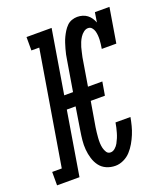

<svg xmlns="http://www.w3.org/2000/svg" viewBox="-168 -839 816 942"><g transform="rotate(-20 240.5 -367.5)"><path d="M273 8Q248 8 226.5 -1.5Q205 -11 191.5 -29Q178 -47 171 -70Q164 -93 162 -117Q160 -141 162.5 -165.5Q165 -190 169 -214L188 -333H142L87 0H-30V-70H20L119 -665H78V-735H209L154 -403H200L226 -559Q228 -574 231 -588Q234 -602 238 -616Q242 -630 246.5 -644Q251 -658 257.5 -671.5Q264 -685 272 -698Q280 -711 291 -722Q302 -733 316.5 -738Q331 -743 345 -743Q359 -743 372.5 -739Q386 -735 396.5 -727Q407 -719 414.5 -708Q422 -697 427 -684L435 -735H511L481 -554H405Q407 -566 408.5 -577.5Q410 -589 410.5 -600.5Q411 -612 410 -623.5Q409 -635 406 -645.5Q403 -656 395.5 -664.5Q388 -673 376 -673Q364 -673 353 -664.5Q342 -656 334.5 -644.5Q327 -633 322 -621Q317 -609 313.5 -597Q310 -585 307.5 -572.5Q305 -560 302 -548L278 -403H353L341 -333H267L245 -203Q243 -190 241.5 -176.5Q240 -163 239 -149.5Q238 -136 238.5 -122.5Q239 -109 242 -96.5Q245 -84 252 -73Q259 -62 273 -62Q285 -62 296 -71.5Q307 -81 313.5 -93Q320 -105 325 -117Q330 -129 333.5 -141.5Q337 -154 340 -166.5Q343 -179 345 -192H423Q419 -170 413.5 -148.5Q408 -127 399.5 -106.5Q391 -86 379.5 -66Q368 -46 352.5 -29Q337 -12 315.5 -2Q294 8 273 8Z"/></g></svg>

Font: Iosevka Slab Oblique
Style: Regular
Weight: 400
Italic angle: -9°
Monospace: yes
Designer: Belleve Invis
Foundry: Belleve Invis
Version: Version 11.1.1; ttfautohint (v1.8.3)